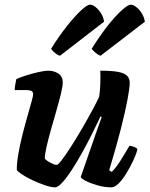

<svg xmlns="http://www.w3.org/2000/svg" viewBox="-20 -803 641 823"><path d="M216 0Q199 0 172.5 -9Q146 -18 118.5 -31Q91 -44 72.5 -56.5Q54 -69 52 -75Q52 -106 59 -145.5Q66 -185 76.5 -226.5Q87 -268 97.5 -304.5Q108 -341 115 -366.5Q122 -392 122 -398Q122 -410 114 -413.5Q106 -417 92 -417H43Q43 -430 46 -443.5Q49 -457 50 -464Q65 -471 91.5 -479.5Q118 -488 145 -494Q172 -500 186 -500Q212 -500 230.5 -487.5Q249 -475 249 -450Q249 -433 241 -400.5Q233 -368 221.5 -328Q210 -288 198.5 -247.5Q187 -207 179.5 -174Q172 -141 172 -123Q181 -113 198 -104.5Q215 -96 223 -96Q229 -96 246 -118.5Q263 -141 286 -177Q309 -213 332.5 -253.5Q356 -294 375.5 -330Q395 -366 405 -388Q409 -413 410 -444.5Q411 -476 410 -500Q461 -500 488 -494.5Q515 -489 525.5 -477.5Q536 -466 536 -448Q536 -427 526.5 -376Q517 -325 497.5 -248.5Q478 -172 448 -73L459 -66Q470 -76 484 -96Q498 -116 511.5 -139Q525 -162 535 -178Q544 -178 555.5 -173Q567 -168 569 -163Q564 -142 551 -114.5Q538 -87 522 -60.5Q506 -34 489 -17Q472 0 457 0Q429 0 400 -8Q371 -16 350 -26.5Q329 -37 326 -44L376 -188Q388 -223 399 -254Q410 -285 416 -301L411 -304Q395 -270 374.5 -229Q354 -188 331.5 -147.5Q309 -107 287 -73.5Q265 -40 246.5 -20Q228 0 216 0ZM411 -564Q398 -569 387.5 -578.5Q377 -588 373 -594Q408 -650 441.5 -692.5Q475 -735 502 -759Q529 -783 540 -783Q551 -783 564.5 -772.5Q578 -762 588 -745.5Q598 -729 601 -710ZM237 -564Q225 -568 213.5 -578Q202 -588 199 -594Q234 -650 268 -692.5Q302 -735 328 -759Q354 -783 366 -783Q377 -783 390 -772.5Q403 -762 413.5 -745Q424 -728 426 -710Z"/></svg>

Font: Texturina Medium 12pt ExtraBold
Style: Italic
Weight: 800
Italic angle: -11°
Version: Version 1.002